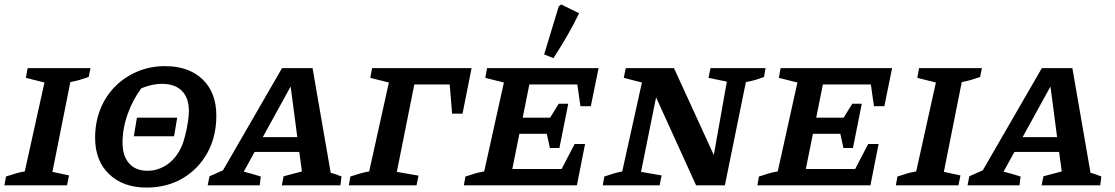

<svg xmlns="http://www.w3.org/2000/svg" viewBox="-29 -838 5041 868"><path d="M-9 0 -2 -40Q20 -47 41 -53.5Q62 -60 83 -63L172 -465L88 -486L96 -530H380L372 -490Q349 -482 330 -476.5Q311 -471 289 -467L208 -61L283 -45L274 0Z M633 10Q528 10 464.5 -50.5Q401 -111 401 -215Q401 -285 424.5 -344Q448 -403 491 -446.5Q534 -490 592 -514.5Q650 -539 717 -539Q824 -539 886.5 -479.5Q949 -420 949 -315Q949 -220 908.5 -147Q868 -74 797 -32Q726 10 633 10ZM638 -66Q688 -66 730 -96.5Q772 -127 795 -183Q802 -201 809 -229Q816 -257 820.5 -286.5Q825 -316 825 -336Q825 -395 793.5 -427Q762 -459 703 -459Q659 -459 610 -439Q571 -387 548 -322Q525 -257 525 -193Q525 -133 554.5 -99.5Q584 -66 638 -66ZM576 -222 590 -306H772L758 -222Z M1466 -57Q1492 -50 1515 -40L1510 0H1245L1253 -41L1336 -63L1324 -151H1122L1073 -62Q1093 -57 1112 -51.5Q1131 -46 1150 -40L1145 0H910L918 -41L979 -68L1246 -530H1384ZM1159 -218H1315L1285 -447Z M2103 -530 2062 -324H2015L2004 -456H1844L1765 -61L1863 -44L1854 0H1548L1555 -40Q1577 -47 1596.5 -53Q1616 -59 1640 -63L1729 -465L1645 -486L1653 -530Z M2068 0 2075 -40Q2097 -47 2118 -53.5Q2139 -60 2160 -63L2249 -465L2165 -486L2173 -530H2677L2642 -358H2595L2581 -456H2364L2334 -306H2458L2497 -369H2540L2500 -169H2457L2443 -233H2319L2287 -74H2510L2569 -187H2616L2579 0ZM2473 -575 2431 -592 2497 -809 2508 -818 2589 -778Q2565 -728 2535.5 -677Q2506 -626 2473 -575Z M3183 -530H3432L3425 -490Q3406 -483 3388.5 -477.5Q3371 -472 3343 -467L3248 0H3118L2937 -398L2869 -61L2962 -45L2953 0H2696L2703 -40Q2724 -47 2743.5 -53Q2763 -59 2784 -63L2873 -465L2791 -486L2800 -530H3018L3198 -137L3257 -469L3174 -486Z M3395 0 3402 -40Q3424 -47 3445 -53.5Q3466 -60 3487 -63L3576 -465L3492 -486L3500 -530H4004L3969 -358H3922L3908 -456H3691L3661 -306H3785L3824 -369H3867L3827 -169H3784L3770 -233H3646L3614 -74H3837L3896 -187H3943L3906 0Z M4021 0 4028 -40Q4050 -47 4071 -53.5Q4092 -60 4113 -63L4202 -465L4118 -486L4126 -530H4410L4402 -490Q4379 -482 4360 -476.5Q4341 -471 4319 -467L4238 -61L4313 -45L4304 0Z M4901 -57Q4927 -50 4950 -40L4945 0H4680L4688 -41L4771 -63L4759 -151H4557L4508 -62Q4528 -57 4547 -51.5Q4566 -46 4585 -40L4580 0H4345L4353 -41L4414 -68L4681 -530H4819ZM4594 -218H4750L4720 -447Z"/></svg>

Font: Piazzolla SC SemiBold
Style: Italic
Weight: 600
Italic angle: -11.3°
Designer: Juan Pablo del Peral
Foundry: Huerta Tipografica
Version: Version 1.330